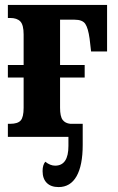

<svg xmlns="http://www.w3.org/2000/svg" viewBox="-20 -556 481 780"><path d="M415 -536V-347H350L344 -399Q338 -442 326.5 -459Q315 -476 283 -476H224V-292H324V-241H224V-118Q224 -83 234.5 -69Q245 -55 266 -53H316V33Q316 116 291 160Q266 204 218 204Q187 204 170 187Q153 170 153 139Q153 114 164 101Q184 117 204 117Q258 117 258 37V0H12V-53H21Q52 -53 64 -66.5Q76 -80 76 -118V-241H12V-292H76V-416Q76 -455 62.5 -469Q49 -483 21 -483H12V-536Z"/></svg>

Font: Noto Serif CondExtraBold
Style: Regular
Weight: 800
Width: 3
Designer: Monotype Design Team
Foundry: Monotype Imaging Inc.
Version: Version 1.001